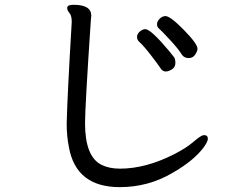

<svg xmlns="http://www.w3.org/2000/svg" viewBox="-20 -746 1040 797"><path d="M668 -449.2Q654.8 -449.2 646 -463.1Q637.2 -477.1 606.7 -516.6Q576.2 -556.2 557.1 -573.2Q548.8 -581.1 548.8 -593Q548.8 -605 560.3 -615Q571.8 -625 583 -625Q606 -625 681.2 -535.2Q695.8 -517.1 701.9 -509.5Q708 -502 708 -484.9Q708 -466.8 693.6 -458Q679.2 -449.2 668 -449.2ZM734.9 -519Q722.2 -541 685.1 -581.1Q647.9 -621.1 639.9 -627.4Q631.8 -633.8 631.8 -646Q631.8 -657.2 642.8 -668.2Q653.8 -679.2 667 -679.2Q687 -679.2 743.4 -621.6Q799.8 -564 799.8 -543.9Q799.8 -534.2 790.3 -519.5Q780.8 -504.9 762.9 -504.9Q745.1 -504.9 734.9 -519ZM477.1 30.8Q295.9 30.8 266.1 -134.8Q256.8 -181.2 256.8 -232.9Q259.8 -355 277.8 -654.8Q277.8 -681.2 268.3 -692.1Q258.8 -703.1 258.8 -712.9Q258.8 -726.1 285.2 -726.1Q358.9 -726.1 358.9 -681.2L356.9 -659.2Q333 -300.8 333 -234.9Q333 -96.2 400.9 -62Q433.1 -45.9 478 -45.9Q585 -45.9 703.1 -106Q753.9 -131.8 784.4 -158.4Q814.9 -185.1 827.1 -185.1Q842.8 -185.1 842.8 -169.9Q842.8 -158.2 825.2 -133.8Q783.2 -78.1 696.8 -28.8Q596.2 30.8 477.1 30.8Z"/></svg>

Font: LXGW WenKai Mono GB Screen
Style: Regular
Weight: 400
Monospace: yes
Designer: LXGW / Fontworks Inc.
Foundry: LXGW / Fontworks Inc.
Version: Version 1.510;January 18,2025